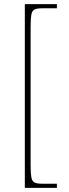

<svg xmlns="http://www.w3.org/2000/svg" viewBox="-20 -780 332 928"><path d="M100 128V-760H255V-740H184Q159 -740 147 -734Q135 -728 131.5 -709.5Q128 -691 128 -652V20Q128 58 131.5 77Q135 96 147 102Q159 108 184 108H255V128Z"/></svg>

Font: Noto Serif Khmer Thin
Style: Regular
Weight: 250
Version: Version 2.003